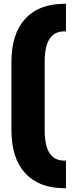

<svg xmlns="http://www.w3.org/2000/svg" viewBox="-20 -824 377 1010"><path d="M40 -497Q40 -646 112.5 -725Q185 -804 318 -804H327V-659H318Q215 -659 215 -500V-138Q215 21 318 21H327V166H318Q185 166 112.5 87Q40 8 40 -141Z"/></svg>

Font: Teko
Style: Bold
Weight: 700
Designer: Manushi Parikh, Jonny Pinhorn
Foundry: Indian Type Foundry
Version: Version 1.106;PS 1.0;hotconv 1.0.78;makeotf.lib2.5.61930; tt